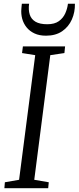

<svg xmlns="http://www.w3.org/2000/svg" viewBox="-20 -986 413 1006"><path d="M3 0 5.5 -31 80 -44 164.5 -697 95.5 -708 100 -743H321L317.5 -708L243.5 -697L159.5 -44L235.5 -31L232.5 0ZM221 -799Q186 -799 160.8 -810.8Q135.5 -822.5 119.2 -842.8Q103 -863 96.2 -888.2Q89.5 -913.5 92 -940Q93 -948 93.2 -954.2Q93.5 -960.5 94.5 -966.5H132.5Q128 -934 135.8 -909.8Q143.5 -885.5 166 -872.2Q188.5 -859 227.5 -859Q266 -859 288.5 -875.2Q311 -891.5 322 -916.2Q333 -941 336 -966.5H372.5Q373.5 -922 356.5 -883.8Q339.5 -845.5 305.5 -822.2Q271.5 -799 221 -799Z"/></svg>

Font: Merriweather 48pt Light
Style: Italic
Weight: 300
Italic angle: -7.8°
Version: Version 2.101